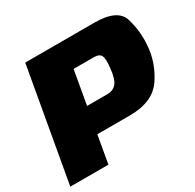

<svg xmlns="http://www.w3.org/2000/svg" viewBox="-160 -836 1011 997"><g transform="rotate(-30 345.5 -337.5)"><path d="M-11.5 0H217L246 -165.5H441Q581 -165.5 638.8 -252.8Q696.5 -340 702 -440Q708 -519.5 684.8 -597.2Q661.5 -675 522 -675H108ZM273.5 -319.5 309 -521H431Q464 -521 473.2 -501Q482.5 -481 475.5 -426Q469 -364 448.8 -341.8Q428.5 -319.5 395.5 -319.5Z"/></g></svg>

Font: Anybody Black
Style: Italic
Weight: 900
Italic angle: -10°
Designer: Tyler Finck
Foundry: Etcetera Type Company
Version: Version 1.113;gftools[0.9.25]